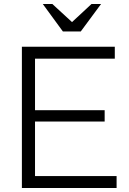

<svg xmlns="http://www.w3.org/2000/svg" viewBox="-20 -945 649 965"><path d="M566 -60V0H90V-710H557V-650H156V-391H506V-334H156V-60ZM243 -925 342 -834 440 -925H488L386 -787H296L195 -925Z"/></svg>

Font: Rising Sun Light
Style: Regular
Weight: 300
Designer: Matt McInerney, Pablo Impallari, Rodrigo Fuenzalida (Raleway font), Stephen Hutchings (Greek), Cristiano Sobral (main ch
Foundry: The Rising Sun Project Authors
Version: Version 4.327; ttfautohint (v1.8.4.7-5d5b-dirty)